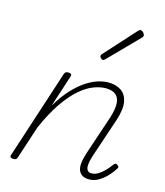

<svg xmlns="http://www.w3.org/2000/svg" viewBox="-124 -932 894 1041"><g transform="rotate(15 323.0 -411.0)"><path d="M473 16Q453 16 438.5 8.5Q424 1 416.5 -14.5Q409 -30 410.5 -54Q412 -78 423 -113L499 -340Q514 -388 512.5 -420Q511 -452 491.5 -468.5Q472 -485 435 -485Q404 -485 367 -471Q330 -457 290.5 -423Q251 -389 210.5 -330.5Q170 -272 131 -183L71 0Q69 8 64.5 11.5Q60 15 49 15Q39 15 34 11Q29 7 31 0L194 -500Q197 -508 201.5 -511.5Q206 -515 217 -515Q227 -515 231.5 -511Q236 -507 234 -499L175 -318Q210 -377 246.5 -416Q283 -455 317.5 -477.5Q352 -500 383.5 -509.5Q415 -519 440 -519Q482 -519 511 -500.5Q540 -482 548.5 -442Q557 -402 536 -336L460 -110Q450 -79 449 -58.5Q448 -38 455.5 -28.5Q463 -19 478 -19Q498 -19 517 -31Q536 -43 552.5 -60.5Q569 -78 580 -94Q584 -100 589 -102.5Q594 -105 602 -100Q610 -95 610.5 -89.5Q611 -84 606 -78Q594 -58 574 -36.5Q554 -15 528.5 0.5Q503 16 473 16ZM378 -629Q374 -629 367.5 -635Q361 -641 361 -646Q361 -649 362 -652Q363 -655 367 -659L521 -829Q525 -834 528.5 -836Q532 -838 536 -838Q541 -838 546.5 -834Q552 -830 555.5 -824.5Q559 -819 559 -814Q559 -811 558 -808Q557 -805 553 -801L391 -636Q384 -629 378 -629Z"/></g></svg>

Font: Playwrite CU Thin
Style: Regular
Weight: 250
Designer: Veronika Burian, José Scaglione
Foundry: TypeTogether
Version: Version 1.002